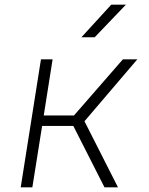

<svg xmlns="http://www.w3.org/2000/svg" viewBox="-20 -805 640 825"><path d="M69 0 156 -550H206L168 -309H298L508 -550H570L343 -284L487 0H429L295 -264H161L119 0ZM330 -645 458 -785H521L387 -645Z"/></svg>

Font: NKDuy Mono Thin
Style: Italic
Weight: 100
Italic angle: -9°
Monospace: yes
Designer: NKDuy
Foundry: NKDuy
Version: Version 2.251; ttfautohint (v1.8.4.7-5d5b)